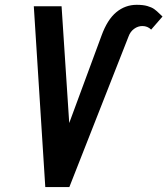

<svg xmlns="http://www.w3.org/2000/svg" viewBox="-20 -758 678 778"><path d="M229.5 -732.5 260.5 -259.5 391.5 -614Q415 -678.5 451.2 -708.5Q487.5 -738.5 534 -738.5Q560 -738.5 577.2 -733.5Q594.5 -728.5 604.8 -721.2Q615 -714 628 -701L638.5 -691L592.5 -638Q578 -652.5 557 -652.5Q539 -652.5 523.5 -641.2Q508 -630 501 -610.5L261 0H163.5L117 -732.5Z"/></svg>

Font: JuliaMono SemiBold
Style: Italic
Weight: 600
Italic angle: -9°
Monospace: yes
Designer: cormullion
Foundry: corm
Version: Version 0.056; ttfautohint (v1.8.4)